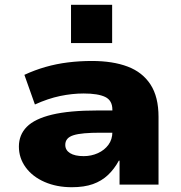

<svg xmlns="http://www.w3.org/2000/svg" viewBox="-20 -772 757 803"><path d="M280 11Q217 11 166.5 -11Q116 -33 87.5 -72Q59 -111 59 -159Q59 -208 92 -241.5Q125 -275 197.5 -292.5Q270 -310 389 -310H474V-217H400Q361 -217 333 -214.5Q305 -212 287.5 -206.5Q270 -201 261.5 -191Q253 -181 253 -166Q253 -144 273 -131.5Q293 -119 330 -119Q362 -119 389.5 -131.5Q417 -144 433.5 -166.5Q450 -189 450 -220V-313Q450 -352 420 -366.5Q390 -381 330 -381Q282 -381 231.5 -370.5Q181 -360 126 -335L82 -459Q125 -479 170.5 -492Q216 -505 264.5 -511Q313 -517 364 -517Q452 -517 514 -493.5Q576 -470 609.5 -418.5Q643 -367 643 -283V0H480V-100H477Q458 -65 431.5 -40Q405 -15 368.5 -2Q332 11 280 11ZM277 -592V-752H449V-592Z"/></svg>

Font: Nunito Sans 7pt SemiExpanded Black
Style: Regular
Weight: 900
Width: 6
Designer: Vernon Adams
Foundry: Vernon Adams
Version: Version 3.101;gftools[0.9.27]